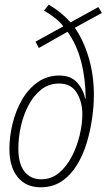

<svg xmlns="http://www.w3.org/2000/svg" viewBox="-20 -786 463 816"><path d="M153 10Q90 10 55 -33.5Q20 -77 20 -153Q20 -206 33.5 -261Q47 -316 73.5 -362Q100 -408 140 -436.5Q180 -465 232 -465Q281 -465 307.5 -435.5Q334 -406 342 -367H344Q344 -450 325 -523.5Q306 -597 267 -651L145 -582L131 -609L249 -674Q238 -690 215.5 -708Q193 -726 167 -741L187 -766Q237 -738 280 -691L398 -756L413 -731L298 -668Q335 -615 357 -541Q379 -467 379 -382Q379 -336 371.5 -283Q364 -230 348.5 -178.5Q333 -127 306.5 -84Q280 -41 242 -15.5Q204 10 153 10ZM155 -24Q198 -24 230.5 -51Q263 -78 285 -120.5Q307 -163 318.5 -211Q330 -259 330 -301Q330 -353 306 -392Q282 -431 231 -431Q188 -431 156 -406Q124 -381 102 -340Q80 -299 69 -250.5Q58 -202 58 -154Q58 -90 84 -57Q110 -24 155 -24Z"/></svg>

Font: Noto Sans Condensed ExtraLight
Style: Italic
Weight: 200
Width: 3
Italic angle: -12°
Designer: Monotype Design Team
Foundry: Monotype Imaging Inc.
Version: Version 2.013; ttfautohint (v1.8.4.7-5d5b)